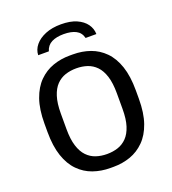

<svg xmlns="http://www.w3.org/2000/svg" viewBox="-158 -1004 1015 1132"><g transform="rotate(-20 349.5 -438.0)"><path d="M339.8 10Q282.5 10 232.2 -7.6Q182 -25.2 143.8 -63.9Q105.5 -102.5 84.4 -164.9Q63.2 -227.2 63.2 -316.5V-368.8Q63.2 -458.2 85.1 -520.6Q107 -583 145.6 -621.5Q184.2 -660 234.1 -677.6Q284 -695.2 339.8 -695.2H360Q418 -695.2 467.9 -677.6Q517.8 -660 556 -621.4Q594.2 -582.8 615.4 -520.4Q636.5 -458 636.5 -368.8V-316.5Q636.5 -227 614.6 -164.6Q592.8 -102.2 554.1 -63.8Q515.5 -25.2 465.8 -7.6Q416 10 360 10ZM349.5 -74Q386.8 -74 418.5 -84.5Q450.2 -95 474.4 -119.9Q498.5 -144.8 512 -187Q525.5 -229.2 525.5 -293.2V-391.2Q525.5 -455.2 512 -497.9Q498.5 -540.5 474.4 -565.4Q450.2 -590.2 418.5 -600.8Q386.8 -611.2 350.2 -611.2Q313.8 -611.2 281.6 -600.8Q249.5 -590.2 225.4 -565.4Q201.2 -540.5 187.8 -498.2Q174.2 -456 174.2 -392V-294Q174.2 -230 187.8 -187.4Q201.2 -144.8 225.4 -119.9Q249.5 -95 281.2 -84.5Q313 -74 349.5 -74ZM166.5 -760.5Q167.5 -795 191 -823.4Q214.5 -851.8 256.1 -868.9Q297.8 -886 354.2 -886Q412.2 -886 451.1 -868.9Q490 -851.8 510.5 -823.4Q531 -795 531.5 -760.5H464Q455.2 -796 425.6 -811.1Q396 -826.2 349.5 -826.2Q303.8 -826.2 273.8 -811.1Q243.8 -796 233.2 -760.5Z"/></g></svg>

Font: Chivo Medium
Style: Regular
Weight: 500
Designer: Hector Gatti
Foundry: Omnibus-Type
Version: Version 2.002